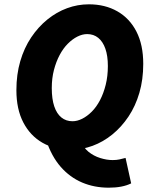

<svg xmlns="http://www.w3.org/2000/svg" viewBox="-20 -682 710 890"><path d="M308 12Q233 12 176.5 -20.5Q120 -53 88 -114.5Q56 -176 56 -264Q56 -337 74 -398.5Q92 -460 124.5 -508.5Q157 -557 199.5 -591.5Q242 -626 291 -644Q340 -662 392 -662Q467 -662 524 -629.5Q581 -597 612.5 -535.5Q644 -474 644 -386Q644 -313 626 -251.5Q608 -190 575.5 -141.5Q543 -93 500.5 -58.5Q458 -24 409 -6Q360 12 308 12ZM316 -120Q338 -120 361 -131.5Q384 -143 405.5 -164.5Q427 -186 443.5 -217.5Q460 -249 470 -289Q480 -329 480 -376Q480 -423 468.5 -456Q457 -489 435.5 -506.5Q414 -524 384 -524Q362 -524 339 -512.5Q316 -501 294.5 -479.5Q273 -458 256.5 -427Q240 -396 230 -357.5Q220 -319 220 -274Q220 -223 231.5 -189Q243 -155 264.5 -137.5Q286 -120 316 -120ZM484 188Q417 188 360.5 164Q304 140 261.5 91.5Q219 43 194 -32H356Q365 1 389.5 21Q414 41 444.5 50.5Q475 60 502 60Q520 60 533.5 57Q547 54 562 50L588 168Q548 188 484 188Z"/></svg>

Font: Source Sans 3 Black
Style: Italic
Weight: 900
Italic angle: -11°
Designer: Paul D. Hunt
Foundry: Adobe
Version: Version 3.052;hotconv 1.1.0;makeotfexe 2.6.0